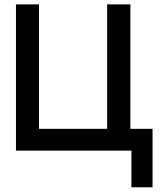

<svg xmlns="http://www.w3.org/2000/svg" viewBox="-20 -670 716 854"><path d="M564.5 163V0H51V-650.5H153.5V-97H456.5V-650.5H560V-97H658.5V163Z"/></svg>

Font: Overused Grotesk Medium
Style: Regular
Weight: 525
Version: Version 0.004